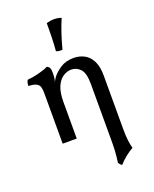

<svg xmlns="http://www.w3.org/2000/svg" viewBox="-173 -817 925 1154"><g transform="rotate(-20 289.5 -239.5)"><path d="M404 242Q397 239 391.5 232.5Q386 226 384 220Q386 205 388 188Q390 171 391.5 146.5Q393 122 393 85V-279Q393 -350 368.5 -375.5Q344 -401 311 -401Q284 -401 258.5 -384.5Q233 -368 217 -331.5Q201 -295 201 -234V0H111V-325Q111 -349 106 -364Q101 -379 85 -387Q69 -395 36 -396Q36 -407 38 -416Q40 -425 45 -433Q76 -435 116 -445Q156 -455 179 -467Q190 -463 195.5 -453Q201 -443 201 -419Q201 -411 200 -396Q199 -381 194 -364Q197 -369 200 -375.5Q203 -382 209 -390Q228 -416 263 -439Q298 -462 348 -462Q384 -462 414.5 -446.5Q445 -431 464 -395.5Q483 -360 483 -299V40Q483 84 486.5 114Q490 144 497 167Q474 179 447.5 200.5Q421 222 404 242ZM303 -531Q290 -530 281 -531Q272 -532 263 -536Q267 -583 268 -628Q269 -673 269 -714Q281 -717 293 -719Q305 -721 317 -721Q343 -721 364 -713Q346 -671 331.5 -627.5Q317 -584 303 -531Z"/></g></svg>

Font: Vollkorn
Style: Regular
Weight: 400
Designer: Friedrich Althausen
Foundry: Friedrich Althausen
Version: Version 5.001